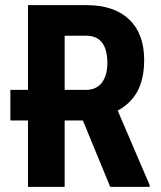

<svg xmlns="http://www.w3.org/2000/svg" viewBox="-20 -731 628 751"><path d="M304.2 -259.8H232.9V0H89.4V-259.8H20.5V-379.4H89.4V-710.9H318.4Q426.3 -710.9 485.1 -655Q543.9 -599.1 543.9 -496.1Q543.9 -424.8 518.8 -376.2Q493.7 -327.6 440.4 -298.3L565.4 -6.8V0H411.1ZM232.9 -379.4H314.5Q357.4 -379.4 378.7 -408Q399.9 -436.5 399.9 -484.4Q399.9 -591.3 316.4 -591.3H232.9Z"/></svg>

Font: Roboto Condensed
Style: Bold
Weight: 700
Designer: Google
Version: Version 2.134; 2016